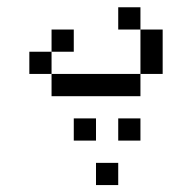

<svg xmlns="http://www.w3.org/2000/svg" viewBox="-20 -458 540 540"><path d="M312.5 62.5V0H250V62.5ZM250 -62.5V-125H187.5V-62.5ZM375 -62.5V-125H312.5V-62.5ZM187.5 -312.5V-375H125V-312.5H62.5V-250H125V-187.5H375V-250H125V-312.5ZM375 -250H437.5Q437.5 -250 437.5 -375H375Q375 -375 375 -250ZM375 -375V-437.5H312.5V-375Z"/></svg>

Font: BFUnifontExMono
Style: Regular
Weight: 500
Version: Version 15.0.06